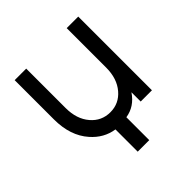

<svg xmlns="http://www.w3.org/2000/svg" viewBox="-179 -631 921 921"><g transform="rotate(-45 281.5 -170.0)"><path d="M59.7 -500V-234Q59.7 -122.7 119 -55.8Q166.7 -1.2 234.5 9V160H312.8V4.7Q375.8 -4.8 414.7 -62.8V0H491V-500H412.7V-232.7Q412.7 -157.7 373.2 -111.7Q334.5 -66.3 275.8 -66.3Q216.2 -66.3 177.5 -111.7Q138 -157.7 138 -232.7V-500Z"/></g></svg>

Font: Unageo Variable
Style: Regular
Weight: 300
Designer: Richard Sepsi
Foundry: Richard Sepsi
Version: Version 2.200